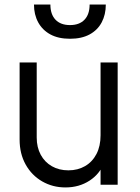

<svg xmlns="http://www.w3.org/2000/svg" viewBox="-20 -810 613 842"><path d="M66 -198V-536H141V-207Q141 -164 158.5 -131.5Q176 -99 207.5 -81Q239 -63 280 -63Q321 -63 353 -81.5Q385 -100 403 -134.5Q421 -169 421 -217V-536H496V0H421V-104L438 -100Q419 -48 373 -18Q327 12 267 12Q211 12 165 -14.5Q119 -41 92.5 -88.5Q66 -136 66 -198ZM129 -790H201Q201 -747 223.5 -723.5Q246 -700 287 -700Q328 -700 350.5 -723.5Q373 -747 373 -790H444Q444 -746 426 -712Q408 -678 373 -659Q338 -640 287 -640Q236 -640 201 -659Q166 -678 147.5 -712Q129 -746 129 -790Z"/></svg>

Font: Kosmopol Plus Jakarta Sans
Style: Regular
Weight: 400
Designer: Gumpita Rahayu
Foundry: Tokotype
Version: Version 2.006